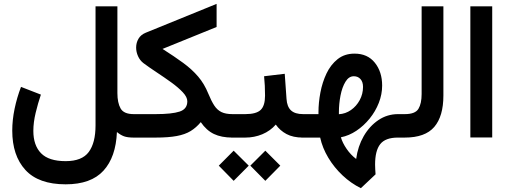

<svg xmlns="http://www.w3.org/2000/svg" viewBox="-20 -713 2640 995"><path d="M320.3 242.2Q179.7 242.2 111.6 167.7Q43.5 93.3 43.5 -36.1Q43.5 -91.3 55.7 -149.7Q67.9 -208 88.9 -262.7L191.9 -222.7Q176.8 -178.2 164.8 -128.4Q152.8 -78.6 152.8 -34.7Q152.8 40.5 192.9 81.3Q232.9 122.1 320.3 122.1Q404.8 122.1 439.9 74.7Q475.1 27.3 475.1 -63V-680.2H588.4V-230.5Q588.4 -180.2 605 -150.9Q621.6 -121.6 672.9 -121.6H687.5V0H673.8Q640.6 0 622.3 -6.8Q604 -13.7 585.9 -28.8Q580.6 101.1 516.1 171.6Q451.7 242.2 320.3 242.2Z M822.3 -459.5Q883.8 -420.4 929.4 -387Q975.1 -353.5 1007.1 -315.9Q1039.1 -278.3 1059.6 -227.5Q1075.2 -189.5 1090.3 -166.3Q1105.5 -143.1 1127.4 -132.3Q1149.4 -121.6 1184.6 -121.6H1198.2V0H1184.6Q1127.4 0 1088.4 -18.8Q1049.3 -37.6 1020.5 -80.1Q997.1 -51.8 968 -33.9Q939 -16.1 895.8 -8.1Q852.5 0 787.1 0H668V-121.6H786.6Q871.1 -121.6 910.9 -134.8Q950.7 -147.9 950.7 -188Q950.7 -210 927.2 -234.9Q903.8 -259.8 867.7 -285.9Q831.5 -312 793 -337.4Q754.4 -362.8 723.6 -385.7Q705.1 -399.9 695.3 -421.9Q685.5 -443.8 685.5 -466.3Q685.5 -491.7 697.8 -512.5Q710 -533.2 735.4 -543.5L1102.5 -692.9V-573.2Z M1177.7 -121.6H1251.5Q1308.1 -121.6 1330.8 -143.3Q1353.5 -165 1353.5 -217.3Q1353.5 -244.1 1352.3 -269Q1351.1 -293.9 1348.6 -317.9L1455.6 -330.6L1464.8 -200.7Q1467.3 -160.2 1488 -140.9Q1508.8 -121.6 1550.8 -121.6H1561V0H1549.8Q1499 0 1464.8 -18.3Q1430.7 -36.6 1409.2 -67.4Q1380.9 -34.7 1339.4 -17.3Q1297.9 0 1251.5 0H1177.7ZM1355 67.9 1432.6 145.5 1355 224.1 1277.3 145.5ZM1190.9 67.9 1269 145.5 1190.9 224.1 1113.8 145.5Z M1541.5 0V-121.6H1630.4V-131.3Q1630.4 -180.7 1640.4 -233.6Q1650.4 -286.6 1672.1 -332.3Q1693.8 -377.9 1729.7 -406.5Q1765.6 -435.1 1817.4 -435.1Q1884.8 -435.1 1922.6 -387.9Q1960.4 -340.8 1960.4 -269.5Q1960.4 -224.1 1943.1 -179.9Q1925.8 -135.7 1895.5 -98.4Q1865.2 -61 1826.9 -35.4Q1788.6 -9.8 1746.6 -1.5Q1754.9 27.3 1776.1 58.3Q1797.4 89.4 1825.7 110.8Q1834.5 45.4 1864.7 -7.1Q1895 -59.6 1940.9 -90.6Q1986.8 -121.6 2043 -121.6H2059.1V0H2042Q1977.5 0 1950.7 33.7Q1923.8 67.4 1923.8 140.1Q1923.8 151.9 1924.6 164.8Q1925.3 177.7 1926.3 190.4L1850.1 262.2Q1799.3 237.3 1755.6 196.3Q1711.9 155.3 1681.4 104.5Q1650.9 53.7 1639.2 0ZM1813.5 -317.9Q1787.6 -317.9 1770.3 -289.3Q1752.9 -260.7 1744.6 -217.8Q1736.3 -174.8 1736.3 -131.8V-121.1Q1770.5 -123 1798.8 -142.8Q1827.1 -162.6 1844.2 -194.3Q1861.3 -226.1 1861.3 -262.7Q1861.3 -288.6 1848.1 -303.2Q1835 -317.9 1813.5 -317.9Z M2039.6 -121.6H2078.1Q2131.8 -121.6 2148.4 -148.9Q2165 -176.3 2165 -225.6V-680.2H2277.8V-218.3Q2277.8 -110.4 2230.5 -55.2Q2183.1 0 2077.6 0H2039.6Z M2530.8 -680.2V-0.5H2417.5V-680.2Z"/></svg>

Font: Vazirmatn UI SemiBold
Style: Regular
Weight: 600
Designer: Saber Rastikerdar
Foundry: Saber Rastikerdar
Version: Version 33.003